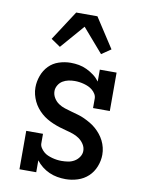

<svg xmlns="http://www.w3.org/2000/svg" viewBox="-86 -823 672 891"><g transform="rotate(10 250.0 -377.0)"><path d="M285 8Q265 8 245.5 4.5Q226 1 208 -7Q190 -15 174 -27.5Q158 -40 146 -56V0H67V-181H146V-136Q146 -125 152.5 -115Q159 -105 167.5 -97.5Q176 -90 186.5 -85.5Q197 -81 208 -78Q219 -75 230 -73.5Q241 -72 252 -72Q268 -72 283.5 -74.5Q299 -77 312.5 -85Q326 -93 335 -106.5Q344 -120 344 -135Q344 -152 334.5 -166.5Q325 -181 311.5 -190.5Q298 -200 282 -205.5Q266 -211 250 -215Q234 -219 218 -224Q202 -229 186.5 -235.5Q171 -242 156.5 -250.5Q142 -259 129.5 -270Q117 -281 106.5 -294.5Q96 -308 89 -323Q82 -338 78 -354Q74 -370 74 -387Q74 -415 84 -442.5Q94 -470 113.5 -490Q133 -510 160.5 -519Q188 -528 216 -528Q236 -528 255 -524.5Q274 -521 292 -512.5Q310 -504 326 -492Q342 -480 354 -464V-520H433V-339H354V-384Q354 -395 348 -405Q342 -415 333 -422.5Q324 -430 314 -434.5Q304 -439 293 -442Q282 -445 271 -446.5Q260 -448 249 -448Q234 -448 219.5 -445Q205 -442 192.5 -434.5Q180 -427 172 -413.5Q164 -400 164 -386Q164 -369 173 -354Q182 -339 196 -329.5Q210 -320 226 -315Q242 -310 258 -305.5Q274 -301 290 -296.5Q306 -292 321 -285Q336 -278 350.5 -269.5Q365 -261 377.5 -250Q390 -239 400.5 -226Q411 -213 418.5 -198Q426 -183 430 -166.5Q434 -150 434 -133Q434 -105 423 -77Q412 -49 391 -29.5Q370 -10 342 -1Q314 8 285 8ZM153 -592 109 -622 200 -762H300L391 -622L347 -592L250 -704Z"/></g></svg>

Font: Iosevka Curly Slab Medium
Style: Regular
Weight: 500
Monospace: yes
Designer: Belleve Invis
Foundry: Belleve Invis
Version: Version 22.1.2; ttfautohint (v1.8.4)